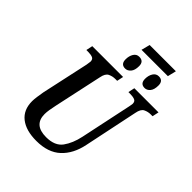

<svg xmlns="http://www.w3.org/2000/svg" viewBox="-272 -1144 1304 1304"><g transform="rotate(45 379.5 -492.5)"><path d="M309 10Q421 10 484.5 -49Q548 -108 569 -212L650 -600Q658 -644 681.5 -655.5Q705 -667 732 -667H749L759 -714H527L517 -667H534Q560 -667 577 -660.5Q594 -654 594 -631Q594 -626 592 -617.5Q590 -609 589 -601L511 -232Q495 -156 458.5 -105.5Q422 -55 338 -55Q220 -55 220 -159Q220 -177 224 -202Q228 -227 234 -254L309 -601Q317 -644 340.5 -655.5Q364 -667 391 -667H409L419 -714H123L113 -667H130Q156 -667 172.5 -660.5Q189 -654 189 -631Q189 -627 184 -597L110 -257Q106 -236 102 -206.5Q98 -177 98 -161Q98 -78 153.5 -34Q209 10 309 10ZM377 -933H630L645 -995H393ZM388 -764Q410 -764 427 -783.5Q444 -803 444 -843Q444 -889 400 -889Q374 -889 360 -866Q346 -843 346 -811Q346 -764 388 -764ZM575 -764Q597 -764 613.5 -783.5Q630 -803 630 -843Q630 -889 588 -889Q562 -889 547.5 -866Q533 -843 533 -811Q533 -764 575 -764Z"/></g></svg>

Font: Noto Serif SemiCondensed Semi
Style: Italic
Weight: 600
Width: 4
Italic angle: -12°
Designer: Monotype Design Team
Foundry: Monotype Imaging Inc.
Version: Version 1.901